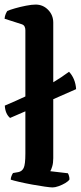

<svg xmlns="http://www.w3.org/2000/svg" viewBox="-27 -820 353 840"><path d="M203 0Q194 0 169 -3.5Q144 -7 114 -12.5Q84 -18 58 -24Q32 -30 20 -34Q20 -42 23.5 -50.5Q27 -59 30 -63L53 -67Q69 -70 76.5 -85Q84 -100 84 -148V-333L17 -304Q-4 -322 -6 -358Q46 -380 84 -398V-688Q84 -697 80.5 -704Q77 -711 68 -714L-7 -738Q-6 -750 -2 -759Q2 -768 5 -772Q16 -777 38.5 -783.5Q61 -790 86.5 -795Q112 -800 129 -800Q161 -800 183.5 -777Q206 -754 206 -721V-460Q241 -481 275 -506Q303 -476 306 -430L206 -386V-128Q206 -107 201.5 -92Q197 -77 193 -71L270 -62Q272 -59 274.5 -51.5Q277 -44 277 -35Q272 -27 258.5 -19Q245 -11 229.5 -5.5Q214 0 203 0Z"/></svg>

Font: Texturina 72pt
Style: Bold
Weight: 700
Designer: Guillermo Torres Carreño
Foundry: Omnibus-Type
Version: Version 1.002; ttfautohint (v1.8.3)